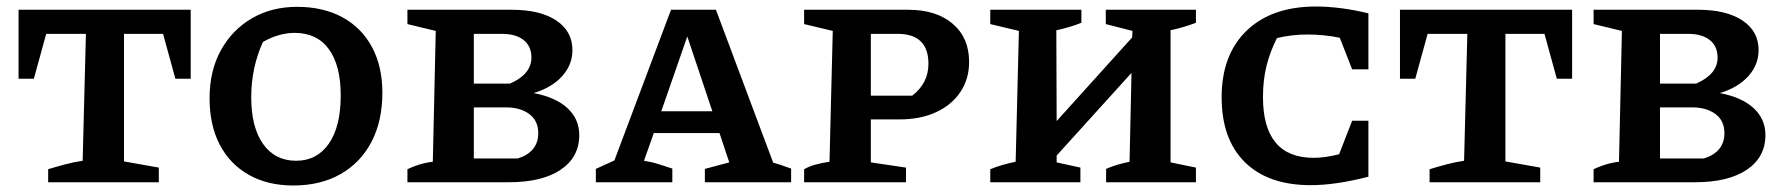

<svg xmlns="http://www.w3.org/2000/svg" viewBox="-20 -560 5497 590"><path d="M566 -530V-318H519L481 -456H361V-64L468 -45V0H128V-40Q154 -48 180.5 -55Q207 -62 234 -66L244 -456H122L84 -318H37V-530Z M881 10Q803 10 745 -22.5Q687 -55 655.5 -115Q624 -175 624 -258Q624 -343 659 -406Q694 -469 754.5 -504Q815 -539 893 -539Q973 -539 1032 -507Q1091 -475 1123 -415.5Q1155 -356 1155 -275Q1155 -188 1121.5 -124Q1088 -60 1026.5 -25Q965 10 881 10ZM890 -66Q954 -66 990.5 -118.5Q1027 -171 1027 -267Q1027 -359 990.5 -409Q954 -459 885 -459Q862 -459 837 -452Q812 -445 788 -431Q752 -352 752 -261Q752 -169 788.5 -117.5Q825 -66 890 -66Z M1620 -274Q1688 -261 1724 -227.5Q1760 -194 1760 -145Q1760 -77 1703 -38.5Q1646 0 1544 0H1232V-40Q1246 -47 1266 -53.5Q1286 -60 1310 -63L1319 -465L1232 -486V-530H1553Q1640 -530 1689.5 -497Q1739 -464 1739 -406Q1739 -361 1707.5 -326Q1676 -291 1620 -274ZM1522 -456H1436V-303H1547Q1613 -332 1613 -383Q1613 -418 1589 -437Q1565 -456 1522 -456ZM1535 -230H1436V-73H1571Q1634 -93 1634 -151Q1634 -189 1606.5 -209.5Q1579 -230 1535 -230Z M2356 -60Q2371 -56 2381 -52.5Q2391 -49 2411 -42V0H2146V-41L2221 -61L2191 -151H1989L1959 -66Q1984 -62 2004 -55.5Q2024 -49 2046 -42V0H1811V-41L1868 -67L2042 -530H2180ZM2012 -218H2169L2092 -448Z M2771 -530Q2857 -530 2907.5 -487Q2958 -444 2958 -370Q2958 -317 2931 -277Q2904 -237 2856 -215Q2808 -193 2743 -193H2656V-61L2764 -45V0H2451V-40Q2465 -48 2483.5 -53.5Q2502 -59 2529 -63L2539 -465L2451 -486V-530ZM2738 -456H2656V-266H2783Q2833 -304 2833 -364Q2833 -456 2738 -456Z M3023 0V-40Q3057 -54 3101 -63L3111 -465L3023 -486V-530H3303V-490Q3286 -483 3265.5 -477Q3245 -471 3226 -467L3227 -188L3459 -445L3460 -465L3378 -486V-530H3655V-490Q3615 -475 3577 -467V-61L3655 -45V0H3379V-41Q3397 -49 3414.5 -54Q3432 -59 3451 -63L3457 -336L3227 -82V-61L3300 -45V0Z M4008 9Q3877 9 3805.5 -61.5Q3734 -132 3734 -261Q3734 -392 3811 -466Q3888 -540 4024 -540Q4059 -540 4099.5 -535Q4140 -530 4185 -519V-347H4135L4097 -444Q4073 -449 4047.5 -451.5Q4022 -454 3997 -454Q3950 -454 3904 -443Q3883 -402 3872 -358Q3861 -314 3861 -262Q3861 -75 4017 -75Q4051 -75 4095 -86L4135 -189H4185V-17Q4084 9 4008 9Z M4811 -530V-318H4764L4726 -456H4606V-64L4713 -45V0H4373V-40Q4399 -48 4425.5 -55Q4452 -62 4479 -66L4489 -456H4367L4329 -318H4282V-530Z M5265 -274Q5333 -261 5369 -227.5Q5405 -194 5405 -145Q5405 -77 5348 -38.5Q5291 0 5189 0H4877V-40Q4891 -47 4911 -53.5Q4931 -60 4955 -63L4964 -465L4877 -486V-530H5198Q5285 -530 5334.5 -497Q5384 -464 5384 -406Q5384 -361 5352.5 -326Q5321 -291 5265 -274ZM5167 -456H5081V-303H5192Q5258 -332 5258 -383Q5258 -418 5234 -437Q5210 -456 5167 -456ZM5180 -230H5081V-73H5216Q5279 -93 5279 -151Q5279 -189 5251.5 -209.5Q5224 -230 5180 -230Z"/></svg>

Font: Piazzolla SC SemiBold
Style: Regular
Weight: 600
Designer: Juan Pablo del Peral
Foundry: Huerta Tipografica
Version: Version 1.330